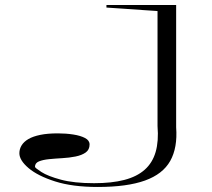

<svg xmlns="http://www.w3.org/2000/svg" viewBox="-20 -728 843 763"><path d="M368 15Q268 15 199 -7Q130 -29 93.5 -60Q57 -91 57 -119Q57 -136 66 -150.5Q75 -165 93 -175.5Q111 -186 140 -192Q169 -198 210 -198Q242 -198 271 -193.5Q300 -189 318 -179.5Q336 -170 336 -154Q336 -133 320.5 -122Q305 -111 280 -106Q255 -101 227.5 -99.5Q200 -98 175 -95.5Q150 -93 134.5 -86.5Q119 -80 119 -65Q119 -61 144.5 -44.5Q170 -28 222 -14Q274 0 354 0Q424 0 474 -13Q524 -26 555 -53.5Q586 -81 598.5 -124Q611 -167 606 -227V-684L403 -698V-708H680V-222Q686 -141 656.5 -88.5Q627 -36 556 -10.5Q485 15 368 15Z"/></svg>

Font: Kalnia Expanded ExtraLight
Style: Regular
Weight: 250
Width: 7
Designer: Frida Medrano
Foundry: Frida Medrano
Version: Version 1.105